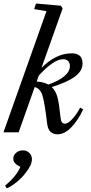

<svg xmlns="http://www.w3.org/2000/svg" viewBox="-20 -745 515 1081"><path d="M-0.5 0 241.7 -682.1 172.4 -693.8 182.6 -725.1 322.8 -712.9 332.5 -697.3 213.4 -362.3Q294.4 -444.8 383.8 -444.8Q444.8 -444.8 444.8 -387.7Q444.8 -345.2 401.4 -313.5Q357.9 -281.7 271.5 -254.9Q294.9 -232.4 304.2 -194.8Q313.5 -157.2 320.8 -83.5Q322.8 -64 328.9 -56.4Q335 -48.8 347.2 -48.8Q362.8 -48.8 387.5 -75.4Q412.1 -102.1 431.2 -139.2L448.2 -128.9Q418.5 -65.9 380.6 -27.3Q342.8 11.2 304.2 11.2Q280.8 11.2 265.1 -2.2Q249.5 -15.6 245.1 -51.3Q231.9 -164.1 219.7 -205.3Q207.5 -246.6 175.3 -254.9L85 0ZM335.4 -411.6Q282.7 -411.6 198.2 -319.3L186.5 -286.1Q226.6 -283.2 252 -269Q310.1 -289.1 341.8 -315.7Q373.5 -342.3 373.5 -372.6Q373.5 -391.1 363.3 -401.4Q353 -411.6 335.4 -411.6ZM18.1 315.4 8.8 299.8Q71.8 248.5 94.7 194.3Q54.7 175.8 54.7 148.9Q54.7 128.9 70.6 115.2Q86.4 101.6 108.9 101.6Q131.3 101.6 145.5 116.2Q159.7 130.9 159.7 151.4Q159.7 184.1 123 230Q103 256.3 73.5 280.5Q43.9 304.7 18.1 315.4Z"/></svg>

Font: Elstob Medium
Style: Italic
Weight: 500
Italic angle: -20°
Designer: Peter S. Baker
Version: Version 1.015